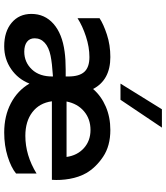

<svg xmlns="http://www.w3.org/2000/svg" viewBox="40 -800 771 890"><g transform="rotate(90 425.0 -355.5)"><path d="M245 -385Q199 -385 150 -369Q101 -353 65 -330V-432Q92 -450 140.5 -466Q189 -482 245 -482Q351 -482 393 -402Q426 -440 475 -461Q524 -482 583 -482Q657 -482 707 -448.5Q757 -415 783 -370Q802 -336 809.5 -293.5Q817 -251 814 -211H450Q458 -153 500.5 -120.5Q543 -88 610 -88Q700 -88 785 -140V-45Q757 -22 706 -6Q655 10 595 10Q518 10 459 -21Q400 -52 368 -107Q347 -54 300.5 -22Q254 10 195 10Q127 10 86 -24.5Q45 -59 45 -116Q45 -178 91 -218.5Q137 -259 220 -270Q255 -275 304 -275H335V-287Q335 -338 313.5 -361.5Q292 -385 245 -385ZM220 -83Q269 -83 302.5 -118.5Q336 -154 335 -216Q273 -212 239 -205Q200 -197 179 -178Q158 -159 158 -131Q158 -108 174.5 -95.5Q191 -83 220 -83ZM708 -279Q701 -329 667 -359.5Q633 -390 583 -390Q532 -390 496.5 -360Q461 -330 451 -279ZM487 -721H572L443 -529H368Z"/></g></svg>

Font: Madhuban Medium
Style: Regular
Weight: 500
Designer: jaikishan Patel
Foundry: MagicType
Version: Version 1.000